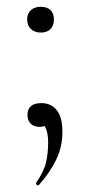

<svg xmlns="http://www.w3.org/2000/svg" viewBox="-20 -366 262 566"><path d="M102 -62Q131 -62 147.5 -41Q164 -20 164 23Q164 67 145.5 105Q127 143 95 179Q91 182 88 178.5Q85 175 87 172Q110 139 116 111.5Q122 84 122 54Q122 25 113 8Q104 -9 93 -20L131 -27Q132 -10 122 -1Q112 8 97 8Q80 8 70.5 -1.5Q61 -11 61 -27Q61 -44 71 -53Q81 -62 102 -62ZM100 -270Q82 -270 71 -280.5Q60 -291 60 -309Q60 -326 71 -336Q82 -346 100 -346Q119 -346 129 -336Q139 -326 139 -309Q139 -291 129 -280.5Q119 -270 100 -270Z"/></svg>

Font: Cormorant Light Light
Style: Regular
Weight: 300
Version: Version 4.000